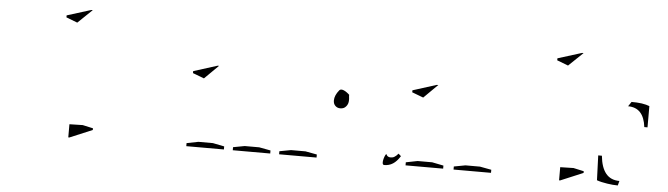

<svg xmlns="http://www.w3.org/2000/svg" viewBox="-50 -1035 4352 1251"><g transform="rotate(5 2126.0 -410.0)"><path d="M512 -78C512 -78 425 -76 425 -76C425 -76 425 10 425 10C425 10 432 10 432 10C432 10 580 -52 580 -52C580 -52 580 -63 580 -63C580 -63 512 -78 512 -78ZM418 -740C418 -740 512 -830 512 -830C512 -830 502 -830 502 -830C502 -830 345 -781 345 -781C345 -781 345 -768 345 -768C345 -768 418 -740 418 -740Z M1670 -34C1670 -34 1575 -34 1575 -34C1575 -34 1500 -20 1500 -20C1500 -20 1500 0 1500 0C1500 0 1745 0 1745 0C1745 0 1745 -20 1745 -20C1745 -20 1670 -34 1670 -34ZM1973 -34C1973 -34 1878 -34 1878 -34C1878 -34 1803 -20 1803 -20C1803 -20 1803 0 1803 0C1803 0 2048 0 2048 0C2048 0 2048 -20 2048 -20C2048 -20 1973 -34 1973 -34ZM1367 -35C1367 -35 1272 -35 1272 -35C1272 -35 1196 -20 1196 -20C1196 -20 1196 0 1196 0C1196 0 1442 0 1442 0C1442 0 1442 -20 1442 -20C1442 -20 1367 -35 1367 -35ZM1272 -450C1272 -450 1363 -540 1363 -540C1363 -540 1353 -540 1353 -540C1353 -540 1198 -491 1198 -491C1198 -491 1198 -478 1198 -478C1198 -478 1272 -450 1272 -450Z M2500 -61C2495 -72 2464 10 2491 10C2491 10 2491 10 2491 10C2512 10 2531 5 2548 -6C2564 -16 2580 -33 2595 -57C2595 -57 2578 -72 2578 -72C2578 -72 2578 -72 2578 -72C2569 -61 2561 -54 2554 -50C2547 -45 2538 -43 2529 -43C2529 -43 2529 -43 2529 -43C2514 -43 2505 -49 2500 -61ZM2224 -426C2224 -426 2177 -472 2157 -449C2138 -426 2128 -403 2128 -381C2128 -381 2128 -381 2128 -381C2128 -366 2132 -355 2141 -346C2150 -337 2161 -333 2174 -333C2174 -333 2174 -333 2174 -333C2189 -333 2202 -338 2211 -349C2221 -360 2226 -374 2226 -391C2226 -391 2226 -391 2226 -391C2226 -397 2226 -403 2225 -408C2224 -414 2224 -420 2224 -426Z M3114 -34C3114 -34 3019 -34 3019 -34C3019 -34 2944 -20 2944 -20C2944 -20 2944 0 2944 0C2944 0 3189 0 3189 0C3189 0 3189 -20 3189 -20C3189 -20 3114 -34 3114 -34ZM2801 -35C2801 -35 2706 -35 2706 -35C2706 -35 2630 -20 2630 -20C2630 -20 2630 0 2630 0C2630 0 2876 0 2876 0C2876 0 2876 -20 2876 -20C2876 -20 2801 -35 2801 -35ZM2706 -450C2706 -450 2797 -540 2797 -540C2797 -540 2787 -540 2787 -540C2787 -540 2632 -491 2632 -491C2632 -491 2632 -478 2632 -478C2632 -478 2706 -450 2706 -450Z M3722 -78C3722 -78 3635 -76 3635 -76C3635 -76 3635 10 3635 10C3635 10 3642 10 3642 10C3642 10 3790 -52 3790 -52C3790 -52 3790 -63 3790 -63C3790 -63 3722 -78 3722 -78ZM3628 -740C3628 -740 3722 -830 3722 -830C3722 -830 3712 -830 3712 -830C3712 -830 3555 -781 3555 -781C3555 -781 3555 -768 3555 -768C3555 -768 3628 -740 3628 -740Z M4061 -540C4061 -540 4041 -510 4041 -510C4041 -510 4041 -510 4041 -510C4109 -510 4148 -468 4158 -384C4158 -384 4179 -384 4179 -384C4179 -384 4179 -523 4179 -523C4179 -523 4179 -523 4179 -523C4166 -528 4149 -533 4128 -536C4106 -539 4084 -540 4061 -540ZM4019 10C4019 10 4027 -20 4027 -20C4027 -20 4027 -20 4027 -20C3989 -20 3959 -33 3938 -59C3917 -85 3904 -123 3899 -174C3899 -174 3875 -174 3875 -174C3875 -174 3881 -12 3881 -12C3881 -12 3881 -12 3881 -12C3900 -5 3923 0 3949 4C3974 8 3998 10 4019 10Z"/></g></svg>

Font: Only Serifs
Style: Regular
Weight: 500
Designer: Matt LaGrandeur
Version: Version 0.001